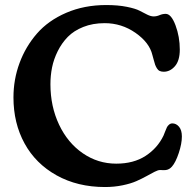

<svg xmlns="http://www.w3.org/2000/svg" viewBox="-20 -733 777 766"><path d="M398.9 13.2Q289.6 13.2 205.8 -33.4Q122.1 -80.1 77.9 -160.9Q33.7 -241.7 33.7 -344.2Q33.7 -416 57.9 -481.4Q82 -546.9 127.2 -598.9Q172.4 -650.9 244.1 -681.9Q315.9 -712.9 403.8 -712.9Q450.7 -712.9 485.8 -705.8Q521 -698.7 536.9 -690.2Q552.7 -681.6 567.4 -674.6Q582 -667.5 592.8 -667.5Q605 -667.5 616.7 -672.6Q628.4 -677.7 641.1 -677.7Q663.1 -677.7 680.2 -632.1Q697.3 -586.4 697.3 -535.2Q697.3 -491.2 678 -469Q658.7 -446.8 633.3 -446.8Q623.5 -446.8 616.9 -450Q610.4 -453.1 605.7 -460.9Q601.1 -468.8 598.9 -474.9Q596.7 -481 593.3 -494.1Q589.8 -507.3 587.9 -513.7Q576.2 -563 520.8 -601.8Q465.3 -640.6 397.5 -640.6Q350.1 -640.6 312.3 -625.5Q274.4 -610.4 250.5 -585.9Q226.6 -561.5 210.4 -529.1Q194.3 -496.6 187.7 -463.9Q181.2 -431.2 181.2 -397Q181.2 -308.6 215.6 -235.8Q250 -163.1 310.3 -121.6Q370.6 -80.1 443.8 -80.1Q513.2 -80.1 560.8 -111.1Q608.4 -142.1 632.3 -191.9Q634.3 -196.8 638.7 -208Q643.1 -219.2 645.8 -224.9Q648.4 -230.5 654.3 -235.6Q660.2 -240.7 667.5 -240.7Q683.1 -240.7 694.3 -227.3Q705.6 -213.9 705.6 -188.5Q705.6 -159.7 693.1 -122.3Q680.7 -85 666 -68.4Q655.8 -56.6 642.1 -54.7Q638.2 -54.2 634.3 -54.2Q630.4 -54.2 625.7 -54.4Q621.1 -54.7 618.7 -54.7Q610.4 -54.7 596.7 -47.6Q583 -40.5 564.9 -30.5Q546.9 -20.5 524.4 -10.5Q502 -0.5 468.8 6.3Q435.5 13.2 398.9 13.2Z"/></svg>

Font: Cooper* SemiBold
Style: Regular
Weight: 600
Designer: Owen Earl
Foundry: indestructible type*
Version: Version 0.001